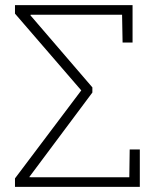

<svg xmlns="http://www.w3.org/2000/svg" viewBox="-20 -731 611 751"><path d="M38.6 0V-33.2L297.9 -377.4L38.6 -677.7V-710.9H498.5V-564.5H459.5L457.5 -673.3H100.1L99.1 -670.9L341.3 -389.2V-369.1L94.2 -38.1L104 -37.6H485.8L487.3 -146.5H526.9V0Z"/></svg>

Font: Roboto Slab ExtraLight
Style: Regular
Weight: 250
Designer: Google
Version: Version 2.000; ttfautohint (v1.8.1.43-b0c9)